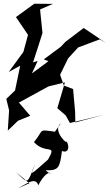

<svg xmlns="http://www.w3.org/2000/svg" viewBox="-20 -660 592 1035"><path d="M276 50C182 37 220 37 163 106C227 176 290 110 239 200C152 276 132 301 170 225C124 334 135 334 67 268L138 328L77 355C117 335 173 289 186 339C250 219 277 307 226 258C298 260 302 243 314 154C357 170 354 117 334 95C362 138 255 45 308 5ZM304 -257 347 -345 401 -404 518 -448 552 -428 431 -509 332 -434 309 -409 216 -340 241 -330 152 -264 183 -331 158 -324C175 -377 193 -429 209 -482L196 -609L265 -639L165 -640L66 -568L131 -472L106 -380L27 -272L89 -306L61 -172L14 -127L29 -65L22 44L77 -9L143 -36L82 -107L241 -194L330 -216L289 -77L334 -38L357 3L543 -42L386 0L385 -57L374 -180L324 -199Z"/></svg>

Font: Charger Distortion
Style: 2It
Weight: 400
Designer: Jasper
Foundry: Cannot Into Space Fonts
Version: Version 0.98